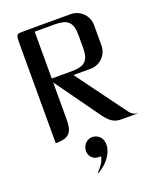

<svg xmlns="http://www.w3.org/2000/svg" viewBox="-170 -793 934 1147"><g transform="rotate(-20 297.0 -219.0)"><path d="M422.4 -694.3Q444.8 -694.3 464.6 -685.8Q484.4 -677.2 499.3 -662.4Q514.2 -647.5 522.7 -627.4Q531.2 -607.4 531.2 -585V-456.1Q531.2 -433.6 522.7 -413.6Q514.2 -393.6 499.3 -378.7Q484.4 -363.8 464.6 -355.2Q444.8 -346.7 422.4 -346.7H313.5L533.2 -47.4Q539.1 -39.1 545.2 -31Q551.3 -22.9 558.3 -16.8Q565.4 -10.7 574 -6.6Q582.5 -2.4 594.2 -2Q594.2 0 593.3 0H491.2Q477.5 0 464.8 -2.7Q452.1 -5.4 439.9 -12.2Q427.7 -19 415.5 -30.8Q403.3 -42.5 390.1 -60.1L184.6 -346.7V-113.8Q184.6 -82 179.7 -60.3Q174.8 -38.6 162.4 -25.1Q149.9 -11.7 128.7 -5.9Q107.4 0 74.7 0V-627.9Q74.7 -652.8 75.7 -666.5Q76.7 -680.2 81.8 -686.3Q86.9 -692.4 98.1 -693.4Q109.4 -694.3 130.4 -694.3ZM184.6 -669.4V-371.6H312Q342.8 -371.6 364 -377Q385.3 -382.3 398.4 -395Q411.6 -407.7 417.5 -428.5Q423.3 -449.2 423.3 -480V-561Q423.3 -591.8 417.5 -612.5Q411.6 -633.3 398.4 -646Q385.3 -658.7 364 -664.1Q342.8 -669.4 312 -669.4ZM255.4 246.1Q271.5 230.5 284.7 210Q297.9 189.5 302.7 166Q292.5 166 283 165.3Q273.4 164.6 264.6 161.4Q255.9 158.2 248.5 151.9Q241.2 145.5 235.4 135.3Q229.5 125 228.5 112.3Q227.5 99.6 231 87.6Q234.4 75.7 241.9 65.2Q249.5 54.7 260.7 47.9Q272 41 285.2 39.8Q298.3 38.6 310.8 42.5Q323.2 46.4 333.5 54.9Q343.8 63.5 349.6 76.2Q360.4 101.6 355 128.9Q349.6 156.2 334 180.7Q318.4 205.1 295.9 224.9Q273.4 244.6 251 255.4Q251 251.5 251.5 250.7Q252 250 255.4 246.1Z"/></g></svg>

Font: Unique
Style: Regular
Weight: 400
Designer: Anna Pocius (aka Artmaker)
Foundry: Anna Pocius
Version: Version 1.000 2013 initial release